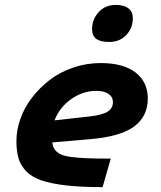

<svg xmlns="http://www.w3.org/2000/svg" viewBox="-20 -749 654 782"><path d="M424.8 -578.1Q389.6 -578.1 372.3 -590.3Q355 -602.5 355 -630.9Q355 -669.9 381.8 -699.5Q408.7 -729 451.2 -729Q484.9 -729 502.9 -715.1Q521 -701.2 521 -674.8Q521 -634.8 494.4 -606.4Q467.8 -578.1 424.8 -578.1ZM431.2 -103 397.9 13.2Q310.1 13.2 248.8 6.1Q187.5 -1 147.9 -14.6Q108.4 -28.3 86.2 -52Q64 -75.7 55.4 -104.2Q46.9 -132.8 46.9 -174.8Q46.9 -219.2 63 -264.9Q79.1 -310.5 110.1 -351.1Q141.1 -391.6 182.4 -423.3Q223.6 -455.1 277.8 -473.6Q332 -492.2 390.1 -492.2Q482.4 -492.2 532.2 -453.6Q582 -415 582 -348.1Q582 -274.9 526.1 -233.6Q470.2 -192.4 346.2 -182.1L192.9 -168.9Q194.8 -151.4 202.6 -140.4Q210.4 -129.4 225.1 -121.6Q239.7 -113.8 268.6 -109.9Q297.4 -106 334.5 -104.5Q371.6 -103 431.2 -103ZM372.1 -378.9Q317.4 -378.9 269.8 -345.2Q222.2 -311.5 202.1 -258.8L346.2 -274.9Q397.9 -280.8 418.9 -294.7Q439.9 -308.6 439.9 -333Q439.9 -354 422.1 -366.5Q404.3 -378.9 372.1 -378.9Z"/></svg>

Font: IntelOne Mono Bold
Style: Italic
Weight: 700
Italic angle: -16°
Designer: Fred Shallcrass
Foundry: Frere-Jones Type LLC
Version: Version 1.200;hotconv 1.1.0;makeotfexe 2.6.0;FJTRelease1.2